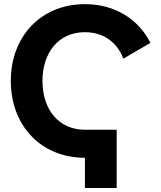

<svg xmlns="http://www.w3.org/2000/svg" viewBox="-20 -756 786 936"><path d="M394 13.2V160.6H548.8V-123.5H394C265.6 -123.5 187 -223.1 187 -361.3C187 -499.5 265.6 -599.1 394 -599.1C485.8 -599.1 551.3 -548.8 581.5 -470.2L713.4 -546.9C655.3 -662.6 540 -735.8 394 -735.8C180.2 -735.8 32.7 -579.1 32.7 -361.3C32.7 -143.6 180.2 13.2 394 13.2Z"/></svg>

Font: Giphurs ExtraBold
Style: Regular
Weight: 800
Version: Version 1.000